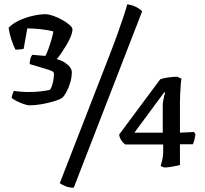

<svg xmlns="http://www.w3.org/2000/svg" viewBox="-20 -776 952 893"><path d="M117 -286Q108 -286 90.5 -292Q73 -298 56.5 -306.5Q40 -315 34 -321Q36 -332 39 -340.5Q42 -349 45 -353Q59 -351 78 -349.5Q97 -348 114 -348Q141 -348 168.5 -351Q196 -354 211 -358Q216 -361 220.5 -373.5Q225 -386 228 -402Q231 -418 231 -432Q231 -441 221.5 -445.5Q212 -450 188 -457Q164 -464 118 -478Q118 -488 120.5 -500Q123 -512 130 -521L191 -516Q198 -528 206.5 -552Q215 -576 221.5 -599.5Q228 -623 228 -630Q206 -636 171 -640Q136 -644 107 -644L90 -549Q83 -547 70.5 -546Q58 -545 52 -545Q42 -564 33 -591.5Q24 -619 20 -647Q39 -667 69.5 -681Q100 -695 133 -702.5Q166 -710 191 -710Q206 -710 227.5 -702.5Q249 -695 269.5 -683.5Q290 -672 303.5 -660Q317 -648 317 -640Q317 -626 309 -606Q301 -586 288.5 -565.5Q276 -545 264.5 -528Q253 -511 245 -503V-501Q266 -495 281.5 -485Q297 -475 305.5 -463.5Q314 -452 314 -440Q314 -415 306 -389.5Q298 -364 287.5 -345.5Q277 -327 269 -321Q258 -313 231.5 -305Q205 -297 174 -291.5Q143 -286 117 -286ZM323 97Q301 97 284.5 90Q268 83 258 76L487 -513Q510 -572 527 -619.5Q544 -667 555.5 -702Q567 -737 572 -756Q598 -752 616 -742Q634 -732 641 -723ZM744 3Q743 3 737 0.5Q731 -2 727 -4Q730 -12 734.5 -31.5Q739 -51 739 -70V-104H563Q557 -107 547 -119.5Q537 -132 534 -150L725 -407Q737 -412 760 -415.5Q783 -419 805 -419L824 -410Q822 -400 820.5 -380.5Q819 -361 818 -339Q817 -317 817 -299V-159L882 -162L889 -152Q888 -142 884.5 -127.5Q881 -113 877 -105H817V-9Q811 -7 797.5 -4Q784 -1 769 1Q754 3 744 3ZM605 -159H737V-283Q737 -295 739 -307Q741 -319 743.5 -329Q746 -339 748 -344L744 -347Z"/></svg>

Font: Texturina Medium
Style: Regular
Weight: 500
Designer: Guillermo Torres Carreño
Foundry: Omnibus-Type
Version: Version 1.003